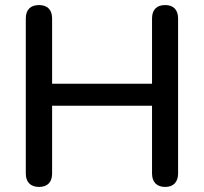

<svg xmlns="http://www.w3.org/2000/svg" viewBox="-20 -732 807 759"><path d="M134 7C168 7 186 -12 186 -46V-314H581V-46C581 -12 600 7 633 7C665 7 684 -12 684 -46V-659C684 -694 665 -712 633 -712C600 -712 581 -694 581 -659V-401H186V-659C186 -694 167 -712 134 -712C101 -712 82 -694 82 -659V-46C82 -12 101 7 134 7Z"/></svg>

Font: Nunito SemiBold
Style: Regular
Weight: 600
Designer: Vernon Adams
Foundry: Vernon Adams
Version: Version 3.602